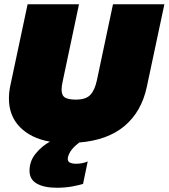

<svg xmlns="http://www.w3.org/2000/svg" viewBox="-20 -664 794 904"><path d="M248 220Q188 220 153.5 200.5Q119 181 119 140Q119 94 148.5 58.5Q178 23 215 3Q125 -13 73.5 -66Q22 -119 22 -200Q22 -228 28 -258L110 -644H352L276 -285Q270 -260 270 -242Q270 -214 286.5 -204.5Q303 -195 337 -195Q384 -195 405 -217Q426 -239 436 -285L512 -644H754L671 -254Q646 -138 566.5 -71Q487 -4 353 7Q333 22 319 39Q305 56 300 76Q299 79 299 84Q299 97 310 102Q321 107 340 107Q353 107 368 104Q383 101 393 96L371 202Q352 208 319 214Q286 220 248 220Z"/></svg>

Font: Kanit Black
Style: Italic
Weight: 900
Italic angle: -12°
Designer: Katatrad Team
Foundry: CadsonDemak
Version: Version 2.000; ttfautohint (v1.8.3)